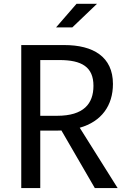

<svg xmlns="http://www.w3.org/2000/svg" viewBox="-20 -960 660 980"><path d="M185.5 0V-293.5H274.5L293.5 -294L464 0H580.5L387 -308C498 -339.5 556.5 -421 556.5 -531.5C556.5 -670.5 455.5 -730 308.5 -730H88.5V0ZM271.5 -369H185.5V-653.5H283.5C397.5 -653.5 457 -618 457 -522C457 -431 407.5 -369 271.5 -369ZM266 -820 370.5 -940.5H475L349 -820Z"/></svg>

Font: Monaspace Neon
Style: Regular
Weight: 400
Designer: Riley Cran & the Lettermatic Team
Foundry: Lettermatic
Version: Version 1.200 (Monaspace Neon)